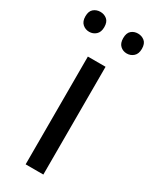

<svg xmlns="http://www.w3.org/2000/svg" viewBox="-202 -779 663 827"><g transform="rotate(30 129.5 -365.0)"><path d="M173 0H85V-536H173ZM-11 -681Q-11 -707 3 -718.5Q17 -730 36 -730Q55 -730 69 -718.5Q83 -707 83 -681Q83 -656 69 -643.5Q55 -631 36 -631Q17 -631 3 -643.5Q-11 -656 -11 -681ZM177 -681Q177 -707 190.5 -718.5Q204 -730 223 -730Q242 -730 256 -718.5Q270 -707 270 -681Q270 -656 256 -643.5Q242 -631 223 -631Q204 -631 190.5 -643.5Q177 -656 177 -681Z"/></g></svg>

Font: Noto Sans Palmyrene
Style: Regular
Weight: 400
Designer: Monotype Design Team
Foundry: Monotype Imaging Inc.
Version: Version 2.001; ttfautohint (v1.8.4.7-5d5b)